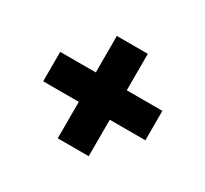

<svg xmlns="http://www.w3.org/2000/svg" viewBox="-113 -720 915 855"><g transform="rotate(30 345.0 -292.0)"><path d="M265.1 -28.8V-555.2H424.3V-28.8ZM82 -216.3V-367.7H607.4V-216.3Z"/></g></svg>

Font: Inter 18pt Black
Style: Regular
Weight: 900
Designer: Rasmus Andersson
Foundry: rsms
Version: Version 4.001;git-66647c0bb